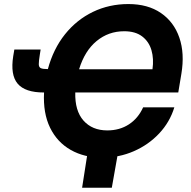

<svg xmlns="http://www.w3.org/2000/svg" viewBox="-20 -757 930 934"><path d="M478 9.8Q390.1 9.8 324.2 -27.6Q258.3 -64.9 223.6 -135.7Q189 -206.5 194.3 -307.1H192.9Q102.1 -307.1 65.9 -349.9Q29.8 -392.6 44.4 -484.4L49.8 -516.1H177.7L173.8 -491.7Q168.5 -459.5 168.7 -444.6Q168.9 -429.7 178.7 -425.3Q188.5 -420.9 212.9 -420.9Q239.3 -519 296.1 -590.1Q353 -661.1 432.1 -699.2Q511.2 -737.3 604.5 -737.3Q699.2 -737.3 762.7 -693.8Q826.2 -650.4 852.5 -573.7Q878.9 -497.1 862.3 -397.9L847.2 -307.1H346.2Q343.8 -218.3 386.2 -170.4Q428.7 -122.6 502 -122.6Q562 -122.6 607.2 -152.1Q652.3 -181.6 676.3 -234.9H828.1Q806.2 -163.1 754.4 -107.9Q702.6 -52.7 631.1 -21.5Q559.6 9.8 478 9.8ZM364.7 -419.9H721.7Q729 -470.7 716.8 -512.7Q704.6 -554.7 671.6 -579.8Q638.7 -605 584 -605Q507.8 -605 450 -557.4Q392.1 -509.8 364.7 -419.9ZM379.4 156.2 408.7 -31.2H557.1L523.9 156.2Z"/></svg>

Font: Inter
Style: Bold Italic
Weight: 700
Italic angle: -9.39999°
Designer: Rasmus Andersson
Foundry: rsms
Version: Version 4.001;git-9221beed3